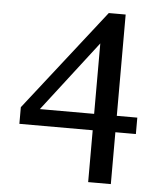

<svg xmlns="http://www.w3.org/2000/svg" viewBox="-51 -732 664 793"><g transform="rotate(5 281.0 -335.5)"><path d="M344 -559V-267H119ZM438 -199H523V-267H438V-687H368L40 -268V-199H344V16H438Z"/></g></svg>

Font: Veleka
Style: Regular
Weight: 400
Designer: Stefan Peev, Context Ltd, 2016; SIL International, 1997-2014.
Foundry: Stefan Peev, Context Ltd, 2016
Version: Version 1.000